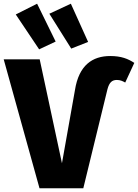

<svg xmlns="http://www.w3.org/2000/svg" viewBox="-39 -1015 744 1035"><path d="M161 -995 46 -937 172 -749 261 -791ZM343 -995 227 -941 345 -753 436 -789ZM174 0H410L540 -533C550 -572 566 -584 591 -584C609 -584 622 -578 636 -570L685 -676C651 -698 615 -713 555 -713C460 -713 386 -664 365 -529L295 -135L175 -695H-19Z"/></svg>

Font: Fira Sans ExtraBold
Style: Regular
Weight: 800
Designer: bBox Type GmbH & Carrois Corporate GbR & Edenspiekermann AG
Foundry: bBox Type GmbH & Carrois Corporate GbR & Edenspiekermann AG
Version: Version 4.300;PS 004.300;hotconv 1.0.88;makeotf.lib2.5.64775